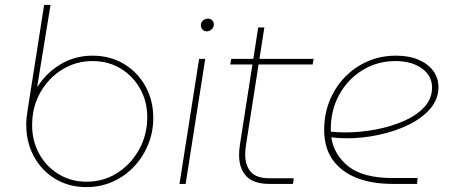

<svg xmlns="http://www.w3.org/2000/svg" viewBox="-20 -750 1853 783"><path d="M333 13Q260 13 204.5 -21Q149 -55 118 -112.5Q87 -170 87 -242Q87 -256 88.5 -269.5Q90 -283 92 -297L160 -730H186L132 -398H134Q171 -455 229 -489Q287 -523 357 -523Q429 -523 485 -489.5Q541 -456 573 -398.5Q605 -341 605 -269Q605 -211 584 -160Q563 -109 526 -70Q489 -31 439.5 -9Q390 13 333 13ZM333 -9Q400 -9 454 -42Q508 -75 542 -131Q576 -187 580 -255Q584 -326 555 -381.5Q526 -437 474.5 -469Q423 -501 357 -501Q290 -501 234 -466.5Q178 -432 144.5 -373Q111 -314 111 -239Q111 -175 140 -122.5Q169 -70 219.5 -39.5Q270 -9 333 -9Z M712 0 792 -510H817L737 0ZM824 -622Q813 -622 806 -629.5Q799 -637 799 -648Q799 -654 802.5 -660Q806 -666 813 -670Q820 -674 828 -674Q838 -674 845 -667.5Q852 -661 852 -651Q852 -641 847 -634.5Q842 -628 835.5 -625Q829 -622 824 -622Z M1078 0Q1014 0 984.5 -31.5Q955 -63 955 -118Q955 -136 958 -157L1033 -638H1058L983 -157Q980 -138 980 -120Q980 -76 1002.5 -49.5Q1025 -23 1080 -23H1178L1175 0ZM919 -487 923 -510H1259L1255 -487Z M1581 0Q1497 0 1434.5 -24.5Q1372 -49 1337 -98Q1302 -147 1302 -221Q1302 -284 1324 -338.5Q1346 -393 1385.5 -434.5Q1425 -476 1478.5 -499.5Q1532 -523 1595 -523Q1648 -523 1686.5 -506.5Q1725 -490 1746.5 -461.5Q1768 -433 1768 -395Q1768 -345 1734 -306Q1700 -267 1645 -240.5Q1590 -214 1524.5 -200Q1459 -186 1395 -186Q1379 -186 1362.5 -187Q1346 -188 1331 -190Q1342 -118 1401.5 -71Q1461 -24 1582 -24H1683L1681 0ZM1329 -213Q1343 -212 1358 -211Q1373 -210 1387 -210Q1450 -210 1513 -222Q1576 -234 1628 -257Q1680 -280 1711 -314Q1742 -348 1742 -393Q1742 -441 1700.5 -471Q1659 -501 1592 -501Q1519 -501 1458.5 -464Q1398 -427 1363 -363Q1328 -299 1329 -218Q1329 -217 1329 -216Q1329 -215 1329 -213Z"/></svg>

Font: MuseoModerno Thin
Style: Italic
Weight: 100
Italic angle: -9°
Designer: Pablo Cosgaya, Héctor Gatti, Marcela Romero, and the Authors of The MuseoModerno Project.
Foundry: Omnibus-Type Team
Version: Version 1.003